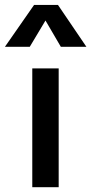

<svg xmlns="http://www.w3.org/2000/svg" viewBox="-58 -780 380 800"><path d="M76.5 0V-495H186.5V0ZM-37.5 -585 84 -759.5H183.5L302 -585H195.5L131.5 -694.5L66 -585Z"/></svg>

Font: Geologica EX
Style: Regular
Weight: 400
Designer: Sindre Bremnes, Frode Helland
Foundry: Monokrom Skriftforlag AS
Version: Version 1.010;gftools[0.9.28]